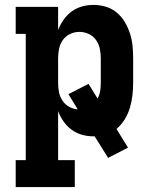

<svg xmlns="http://www.w3.org/2000/svg" viewBox="-20 -548 640 783"><path d="M285 215H44V105H85V-410H44V-520H217V-425Q225 -447 239 -467Q253 -487 272 -501Q291 -515 314 -521.5Q337 -528 361 -528Q387 -528 412 -520.5Q437 -513 456.5 -496.5Q476 -480 489 -458Q502 -436 510 -411.5Q518 -387 520.5 -361.5Q523 -336 523 -310V-210Q523 -184 520 -158.5Q517 -133 509.5 -108Q502 -83 488.5 -61Q475 -39 455 -22L502 54L421 96L366 8H361Q337 8 314 1.5Q291 -5 272 -19Q253 -33 239 -53Q225 -73 217 -95V105H285ZM297 -102 259 -164 341 -206 378 -146Q386 -161 388.5 -177Q391 -193 391 -210V-310Q391 -330 387 -349.5Q383 -369 371.5 -385Q360 -401 342 -409.5Q324 -418 304 -418Q284 -418 266 -409.5Q248 -401 236.5 -385Q225 -369 221 -349.5Q217 -330 217 -310V-210Q217 -191 220.5 -172.5Q224 -154 234.5 -138Q245 -122 262 -112.5Q279 -103 297 -102Z"/></svg>

Font: Iosevka HT Extrabold Extended
Style: Regular
Weight: 800
Width: 7
Monospace: yes
Designer: Belleve Invis
Foundry: Belleve Invis
Version: Version 32.3.0; ttfautohint (v1.8.4)